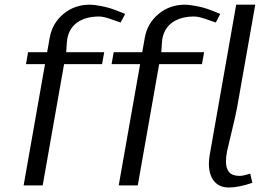

<svg xmlns="http://www.w3.org/2000/svg" viewBox="-20 -812 1207 841"><path d="M528.3 -751 508.3 -713.4 460.4 -730Q432.1 -739.7 414.1 -739.7Q356.9 -739.7 320.1 -714.8Q283.2 -689.9 274.4 -640.6Q272.9 -632.8 270 -583.5H436.5L427.2 -531.2H260.7L167 0H83.5L177.2 -531.2H93.8L103 -583.5H186.5L197.8 -647Q209 -710 257.6 -750.7Q306.2 -791.5 374 -791.5Q391.1 -791.5 424.3 -785.2Q457.5 -778.8 486.3 -767.6ZM944.8 -751 925.3 -713.4 877 -730Q848.6 -739.7 830.6 -739.7Q773.4 -739.7 736.6 -714.8Q699.7 -689.9 690.9 -640.6Q689.5 -632.8 686.5 -583.5H874L864.7 -531.2H677.2L583.5 0H500L593.8 -531.2H468.8L478 -583.5H603L614.3 -647Q625.5 -710 674.3 -750.7Q723.1 -791.5 791 -791.5Q808.1 -791.5 841.3 -785.2Q874.5 -778.8 903.3 -767.6ZM1085.4 -11.2Q1024.9 9.3 982.9 9.3Q939.9 9.3 917.5 -18.8Q895 -46.9 895 -94.7Q895 -113.8 898.9 -135.3L1014.6 -791.5H1098.1L1019 -343.8Q1013.7 -312.5 994.6 -234.4Q975.6 -156.2 974.6 -149.9Q969.7 -123.5 969.7 -105Q969.7 -73.7 983.9 -57.6Q998 -41.5 1030.3 -41.5Q1043.9 -41.5 1076.2 -51.3Z"/></svg>

Font: Resagnicto
Style: Italic
Weight: 500
Italic angle: -10°
Version: Version 0.999